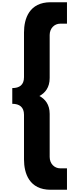

<svg xmlns="http://www.w3.org/2000/svg" viewBox="-20 -1310 710 1720"><path d="M90 -380C154 -380 195 -351 195 -282V118C195 243 242 390 434 390H580V198H520C467 198 425 156 425 96V-290C425 -374 384 -423 333 -450C384 -477 425 -526 425 -611V-996C425 -1056 467 -1098 520 -1098H580V-1290H434C242 -1290 195 -1143 195 -1019V-618C195 -549 154 -521 90 -521Z"/></svg>

Font: Hussar Dziwak
Style: Regular
Weight: 400
Version: Version 1.022